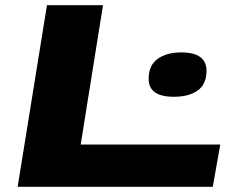

<svg xmlns="http://www.w3.org/2000/svg" viewBox="-20 -720 915 740"><path d="M48 0 161 -700H377L291 -163H829L800 0ZM553 -417Q553 -468 587.5 -493Q622 -518 679 -518Q776 -518 776 -446Q775 -394 741 -370.5Q707 -347 650 -347Q552 -347 553 -417Z"/></svg>

Font: Georama ExtraExtended
Style: Bold Italic
Weight: 700
Width: 8
Italic angle: -9°
Designer: Jean-Baptiste Levee
Foundry: Production Type
Version: Version 1.000